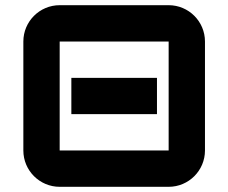

<svg xmlns="http://www.w3.org/2000/svg" viewBox="-20 -720 880 740"><path d="M70 -560V-140C70 -62.7 132.7 0 210 0H630C707.3 0 770 -62.7 770 -140V-560C770 -637.3 707.3 -700 630 -700H210C132.7 -700 70 -637.3 70 -560ZM210 -140V-560H630V-140ZM255 -280H585V-420H255Z"/></svg>

Font: Abstante
Style: Regular
Weight: 500
Designer: Valerio Brotto (Silverblur_type)
Version: Version 1.000;Glyphs 3.1.2 (3151)